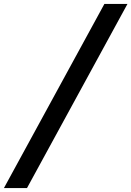

<svg xmlns="http://www.w3.org/2000/svg" viewBox="-125 -862 672 982"><path d="M409 -842H527L13 100H-105Z"/></svg>

Font: Montserrat Alternates SemiBold
Style: Italic
Weight: 600
Italic angle: -11.3°
Designer: Julieta Ulanovsky
Foundry: Julieta Ulanovsky
Version: Version 7.200